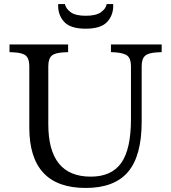

<svg xmlns="http://www.w3.org/2000/svg" viewBox="-20 -920 846 950"><path d="M404 10Q125 10 125 -289V-592Q125 -629 108.5 -644Q92 -659 48 -661L27 -662V-700H317V-662L296 -661Q252 -659 235.5 -644Q219 -629 219 -592V-305Q219 -46 429 -46Q532 -46 580 -114Q628 -182 628 -331V-592Q628 -629 611 -643.5Q594 -658 550 -661L529 -662V-700H780V-662L759 -661Q715 -659 698 -644Q681 -629 681 -592V-318Q681 -149 613.5 -69.5Q546 10 404 10ZM404 -778Q327 -778 296 -813.5Q265 -849 268 -900H301Q306 -877 330 -859.5Q354 -842 404 -842Q455 -842 479.5 -859.5Q504 -877 508 -900H540Q543 -849 512 -813.5Q481 -778 404 -778Z"/></svg>

Font: Hedvig Letters Serif 14pt
Style: Regular
Weight: 400
Designer: Alexander Örn & Tor Weibull
Foundry: Kanon Foundry
Version: Version 1.000; ttfautohint (v1.8.4.7-5d5b)